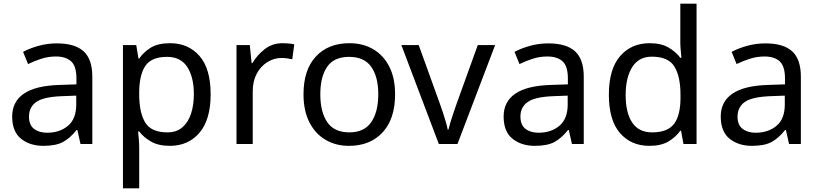

<svg xmlns="http://www.w3.org/2000/svg" viewBox="-20 -873 4439 1040"><path d="M288 -638Q386 -638 433 -595Q480 -552 480 -458V-93H416L399 -169H395Q360 -125 321.5 -104Q283 -83 215 -83Q142 -83 94 -121.5Q46 -160 46 -242Q46 -322 109 -365.5Q172 -409 303 -413L394 -416V-448Q394 -515 365 -541Q336 -567 283 -567Q241 -567 203 -554.5Q165 -542 132 -526L105 -592Q140 -611 188 -624.5Q236 -638 288 -638ZM314 -352Q214 -348 175.5 -320Q137 -292 137 -241Q137 -196 164.5 -175Q192 -154 235 -154Q303 -154 348 -191.5Q393 -229 393 -307V-355Z M901 -639Q1000 -639 1060.5 -570Q1121 -501 1121 -362Q1121 -225 1060.5 -154Q1000 -83 900 -83Q838 -83 797.5 -106.5Q757 -130 734 -161H728Q730 -144 732 -118Q734 -92 734 -73V147H646V-629H718L730 -556H734Q758 -591 797 -615Q836 -639 901 -639ZM885 -565Q803 -565 769.5 -519Q736 -473 734 -379V-362Q734 -263 766.5 -209.5Q799 -156 887 -156Q936 -156 967.5 -183Q999 -210 1014.5 -256.5Q1030 -303 1030 -363Q1030 -455 994.5 -510Q959 -565 885 -565Z M1511 -639Q1526 -639 1543.5 -637.5Q1561 -636 1574 -633L1563 -552Q1550 -555 1534.5 -557Q1519 -559 1505 -559Q1464 -559 1428 -536.5Q1392 -514 1370.5 -473.5Q1349 -433 1349 -379V-93H1261V-629H1333L1343 -531H1347Q1373 -575 1414 -607Q1455 -639 1511 -639Z M2120 -362Q2120 -229 2052.5 -156Q1985 -83 1870 -83Q1799 -83 1743.5 -115.5Q1688 -148 1656 -210.5Q1624 -273 1624 -362Q1624 -495 1691 -567Q1758 -639 1873 -639Q1946 -639 2001.5 -606.5Q2057 -574 2088.5 -512.5Q2120 -451 2120 -362ZM1715 -362Q1715 -267 1752.5 -211.5Q1790 -156 1872 -156Q1953 -156 1991 -211.5Q2029 -267 2029 -362Q2029 -457 1991 -511Q1953 -565 1871 -565Q1789 -565 1752 -511Q1715 -457 1715 -362Z M2357 -93 2154 -629H2248L2362 -313Q2370 -291 2379 -264Q2388 -237 2395 -212.5Q2402 -188 2405 -171H2409Q2413 -188 2420.5 -213Q2428 -238 2437.5 -265Q2447 -292 2454 -313L2568 -629H2662L2458 -93Z M2950 -638Q3048 -638 3095 -595Q3142 -552 3142 -458V-93H3078L3061 -169H3057Q3022 -125 2983.5 -104Q2945 -83 2877 -83Q2804 -83 2756 -121.5Q2708 -160 2708 -242Q2708 -322 2771 -365.5Q2834 -409 2965 -413L3056 -416V-448Q3056 -515 3027 -541Q2998 -567 2945 -567Q2903 -567 2865 -554.5Q2827 -542 2794 -526L2767 -592Q2802 -611 2850 -624.5Q2898 -638 2950 -638ZM2976 -352Q2876 -348 2837.5 -320Q2799 -292 2799 -241Q2799 -196 2826.5 -175Q2854 -154 2897 -154Q2965 -154 3010 -191.5Q3055 -229 3055 -307V-355Z M3498 -83Q3398 -83 3338 -152.5Q3278 -222 3278 -360Q3278 -498 3338.5 -568.5Q3399 -639 3499 -639Q3561 -639 3600.5 -616Q3640 -593 3665 -560H3671Q3670 -573 3667.5 -598.5Q3665 -624 3665 -639V-853H3753V-93H3682L3669 -165H3665Q3641 -131 3601 -107Q3561 -83 3498 -83ZM3512 -156Q3597 -156 3631.5 -202.5Q3666 -249 3666 -343V-359Q3666 -459 3633 -512.5Q3600 -566 3511 -566Q3440 -566 3404.5 -509.5Q3369 -453 3369 -358Q3369 -262 3404.5 -209Q3440 -156 3512 -156Z M4126 -638Q4224 -638 4271 -595Q4318 -552 4318 -458V-93H4254L4237 -169H4233Q4198 -125 4159.5 -104Q4121 -83 4053 -83Q3980 -83 3932 -121.5Q3884 -160 3884 -242Q3884 -322 3947 -365.5Q4010 -409 4141 -413L4232 -416V-448Q4232 -515 4203 -541Q4174 -567 4121 -567Q4079 -567 4041 -554.5Q4003 -542 3970 -526L3943 -592Q3978 -611 4026 -624.5Q4074 -638 4126 -638ZM4152 -352Q4052 -348 4013.5 -320Q3975 -292 3975 -241Q3975 -196 4002.5 -175Q4030 -154 4073 -154Q4141 -154 4186 -191.5Q4231 -229 4231 -307V-355Z"/></svg>

Font: Noto Sans Kannada UI
Style: Regular
Weight: 400
Designer: Jelle Bosma - Monotype Design Team
Foundry: Monotype Imaging Inc.
Version: Version 2.005; ttfautohint (v1.8.4.7-5d5b)